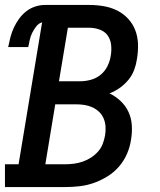

<svg xmlns="http://www.w3.org/2000/svg" viewBox="-27 -755 647 775"><path d="M-7 0V-92H48L143 -665Q129 -661 119 -648Q109 -635 102.5 -621.5Q96 -608 93 -593.5Q90 -579 87 -565H6Q10 -585 15 -604.5Q20 -624 28.5 -642.5Q37 -661 49.5 -678.5Q62 -696 78.5 -709Q95 -722 115 -728.5Q135 -735 154 -735H333Q363 -735 392 -730Q421 -725 446 -712.5Q471 -700 490 -679.5Q509 -659 519 -633Q529 -607 530 -577.5Q531 -548 526 -518Q523 -496 515 -474Q507 -452 492 -433.5Q477 -415 457.5 -401Q438 -387 415 -378Q440 -366 460 -347Q480 -328 491.5 -303.5Q503 -279 505 -250Q507 -221 502 -192Q498 -163 486 -135Q474 -107 454 -83.5Q434 -60 407.5 -43.5Q381 -27 353 -17Q325 -7 296 -3.5Q267 0 238 0ZM211 -427H297Q318 -427 340 -433Q362 -439 379.5 -453.5Q397 -468 407 -488.5Q417 -509 420 -530Q424 -552 421.5 -574Q419 -596 407.5 -612Q396 -628 375.5 -635.5Q355 -643 333 -643H247ZM156 -92H238Q255 -92 273 -94.5Q291 -97 308 -103Q325 -109 340.5 -119Q356 -129 368.5 -143Q381 -157 387.5 -174Q394 -191 397 -208Q400 -226 399 -243.5Q398 -261 391.5 -276.5Q385 -292 373 -303.5Q361 -315 345.5 -322Q330 -329 313 -331.5Q296 -334 278 -334H196Z"/></svg>

Font: Iosevka Etoile Semibold
Style: Italic
Weight: 600
Italic angle: -9°
Designer: Belleve Invis
Foundry: Belleve Invis
Version: Version 22.1.2; ttfautohint (v1.8.4)